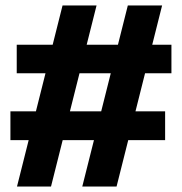

<svg xmlns="http://www.w3.org/2000/svg" viewBox="-20 -680 663 700"><path d="M280 0 446 -660H571L405 0ZM18 -169V-274H582V-169ZM42 0 208 -660H332L166 0ZM41 -413V-517H605V-413Z"/></svg>

Font: Bricolage Grotesque 24pt
Style: Bold
Weight: 700
Designer: Mathieu Triay
Foundry: Atelier Triay
Version: Version 1.001;gftools[0.9.33.dev8+g029e19f]